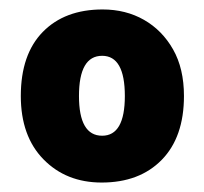

<svg xmlns="http://www.w3.org/2000/svg" viewBox="-20 -835 432 406"><path d="M369 -632Q369 -545 322 -497Q275 -449 195 -449Q120 -449 72 -498Q24 -547 24 -632Q24 -720 70.5 -767.5Q117 -815 197 -815Q246 -815 284.5 -793Q323 -771 346 -730.5Q369 -690 369 -632ZM147 -632Q147 -548 196 -548Q244 -548 244 -632Q244 -717 196 -717Q147 -717 147 -632Z"/></svg>

Font: Noto Sans Kannada UI Black
Style: Regular
Weight: 900
Designer: Jelle Bosma - Monotype Design Team
Foundry: Monotype Imaging Inc.
Version: Version 2.005; ttfautohint (v1.8.4.7-5d5b)